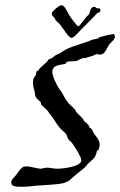

<svg xmlns="http://www.w3.org/2000/svg" viewBox="-20 -713 459 734"><path d="M416 -583C394 -580 375 -575 361 -571C358 -571 358 -568 357 -567C344 -562 331 -563 324 -557L258 -535C235 -527 227 -521 208 -509C202 -506 198 -505 193 -502C188 -499 184 -495 178 -491C174 -488 168 -488 164 -484C162 -482 162 -478 160 -477C137 -456 133 -455 127 -444C127 -442 121 -442 120 -440C118 -435 119 -431 116 -425C116 -423 110 -417 109 -415C107 -409 106 -403 106 -397C106 -378 114 -363 114 -353C114 -339 127 -331 135 -323C137 -321 136 -315 138 -312C146 -304 157 -296 164 -287C170 -276 171 -277 175 -272C188 -256 196 -238 208 -225C214 -217 226 -209 233 -200C237 -194 237 -187 241 -181C244 -176 251 -172 255 -167C271 -144 291 -112 291 -100C291 -78 229 -68 197 -68C186 -68 171 -72 160 -72C150 -72 142 -68 134 -68C124 -68 98 -77 80 -77C63 -77 57 -65 43 -46C37 -37 23 -28 23 -16C23 0 38 1 65 1C83 1 100 -1 116 -3C161 -6 208 -8 226 -14C242 -19 250 -27 255 -32C286 -60 300 -66 313 -83C322 -94 332 -100 339 -108C346 -117 348 -125 350 -134C351 -139 356 -138 357 -141C360 -148 361 -154 361 -160C361 -179 347 -191 339 -203C335 -208 334 -214 332 -218C328 -223 321 -224 321 -229C320 -236 305 -247 302 -250C294 -263 292 -265 284 -272C280 -276 270 -286 270 -287C269 -297 251 -307 241 -320C224 -340 220 -358 208 -371C204 -375 180 -418 180 -438C180 -466 211 -464 230 -469C231 -470 235 -476 237 -477C252 -480 266 -478 273 -480C289 -487 293 -491 300 -491H306C317 -495 323 -496 332 -499C338 -500 344 -506 351 -506C355 -506 359 -504 362 -504C382 -505 385 -524 397 -542C404 -552 419 -561 419 -572C419 -575 418 -579 416 -583ZM363 -678C362 -683 357 -680 349 -682C346 -683 346 -687 340 -687C325 -687 324 -665 320 -658C318 -655 312 -651 308 -646C288 -621 285 -613 278 -613C275 -613 250 -646 246 -653C234 -671 229 -693 214 -693C206 -693 179 -670 178 -662C178 -649 191 -647 191 -639C192 -634 205 -625 208 -621C227 -597 242 -569 254 -568C259 -568 270 -579 271 -580C296 -607 329 -638 352 -663C356 -667 364 -662 364 -675C364 -676 364 -677 363 -678Z"/></svg>

Font: Jim Nightshade
Style: Regular
Weight: 400
Designer: Astigmatic (AOETI)
Foundry: Astigmatic (AOETI)
Version: Version 1.000